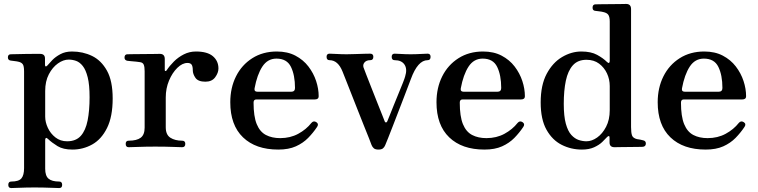

<svg xmlns="http://www.w3.org/2000/svg" viewBox="-20 -746 3841 973"><path d="M37 207Q22 207 22 191Q22 174 37 174Q75 174 88.5 158Q102 142 102 106V-384Q102 -412 95 -421Q88 -430 74 -433Q67 -435 53.5 -436.5Q40 -438 34 -439Q20 -441 20 -455Q20 -471 35 -471Q38 -471 59 -471.5Q80 -472 106.5 -472.5Q133 -473 155 -473Q177 -473 183 -473Q208 -473 208 -450V-417Q208 -410 212 -409.5Q216 -409 220 -414Q229 -425 245 -441.5Q261 -458 286 -471.5Q311 -485 345 -485Q400 -485 446.5 -462.5Q493 -440 522 -388Q551 -336 551 -247Q551 -155 522.5 -97.5Q494 -40 447.5 -14Q401 12 347 12Q300 12 271.5 -5.5Q243 -23 223 -42Q216 -49 212.5 -46.5Q209 -44 209 -37V109Q209 145 226 159.5Q243 174 280 174Q295 174 295 191Q295 207 280 207Q273 207 249.5 206Q226 205 199.5 204.5Q173 204 155 204Q138 204 113 204.5Q88 205 66.5 206Q45 207 37 207ZM320 -30Q365 -30 389.5 -57.5Q414 -85 424 -135.5Q434 -186 434 -253Q434 -316 424.5 -354Q415 -392 399.5 -411.5Q384 -431 365.5 -437.5Q347 -444 328 -444Q301 -444 273.5 -424.5Q246 -405 227.5 -369.5Q209 -334 209 -285V-155Q209 -127 222.5 -98Q236 -69 261 -49.5Q286 -30 320 -30Z M632 0Q617 0 617 -17Q617 -33 632 -33Q673 -33 693 -48Q713 -63 713 -99V-385Q713 -407 708.5 -418Q704 -429 690 -431Q685 -432 671 -433.5Q657 -435 643.5 -436Q630 -437 625 -438Q611 -441 611 -454Q611 -471 626 -471Q629 -471 652.5 -471.5Q676 -472 705.5 -472Q735 -472 759.5 -472.5Q784 -473 790 -473Q815 -473 815 -447V-391Q815 -387 818 -386Q821 -385 824 -389Q839 -412 861 -434Q883 -456 911.5 -470.5Q940 -485 973 -485Q1031 -485 1059 -461Q1087 -437 1087 -399Q1087 -377 1070.5 -354.5Q1054 -332 1021 -332Q984 -332 970.5 -351.5Q957 -371 957 -390Q957 -410 951 -418.5Q945 -427 930 -427Q904 -427 878.5 -402Q853 -377 836.5 -337.5Q820 -298 820 -252V-101Q820 -63 843.5 -48Q867 -33 903 -33Q919 -33 919 -17Q919 0 903 0Q893 0 856.5 -1.5Q820 -3 766 -3Q720 -3 681.5 -1.5Q643 0 632 0Z M1390 12Q1276 12 1211.5 -50Q1147 -112 1147 -228Q1147 -301 1176 -359Q1205 -417 1258.5 -451Q1312 -485 1383 -485Q1437 -485 1477 -464Q1517 -443 1543 -409Q1569 -375 1582 -335.5Q1595 -296 1595 -258Q1595 -242 1575 -242H1279Q1265 -242 1265 -226Q1265 -156 1281 -117Q1297 -78 1327.5 -62Q1358 -46 1400 -46Q1451 -46 1491.5 -68Q1532 -90 1558 -123Q1569 -136 1583 -127Q1597 -118 1587 -103Q1567 -73 1541.5 -47Q1516 -21 1479.5 -4.5Q1443 12 1390 12ZM1286 -281H1455Q1475 -281 1475 -300Q1475 -365 1454.5 -407Q1434 -449 1381 -449Q1336 -449 1309.5 -408.5Q1283 -368 1270 -298Q1267 -281 1286 -281Z M1898 12Q1882 12 1874.5 5.5Q1867 -1 1863 -11Q1861 -18 1850 -45Q1839 -72 1823.5 -111Q1808 -150 1791 -193Q1774 -236 1758.5 -275.5Q1743 -315 1731.5 -344Q1720 -373 1716 -383Q1693 -441 1650 -441Q1635 -441 1635 -458Q1635 -474 1650 -474Q1661 -474 1686 -472.5Q1711 -471 1737 -471Q1755 -471 1780 -472Q1805 -473 1827 -473.5Q1849 -474 1856 -474Q1872 -474 1872 -458Q1872 -441 1856 -441Q1837 -441 1827.5 -430Q1818 -419 1822 -405Q1825 -397 1836 -368Q1847 -339 1862.5 -300.5Q1878 -262 1892.5 -224.5Q1907 -187 1918 -160.5Q1929 -134 1930 -130Q1932 -125 1936.5 -125.5Q1941 -126 1943 -132Q1946 -139 1955 -161.5Q1964 -184 1976 -214Q1988 -244 2000.5 -274Q2013 -304 2022 -327Q2031 -350 2033 -358Q2045 -396 2030 -418.5Q2015 -441 1980 -441Q1965 -441 1965 -458Q1965 -474 1980 -474Q1991 -474 2013 -472.5Q2035 -471 2061 -471Q2087 -471 2111.5 -472.5Q2136 -474 2147 -474Q2162 -474 2162 -458Q2162 -441 2147 -441Q2097 -441 2062 -345Q2060 -340 2051 -316Q2042 -292 2028.5 -257Q2015 -222 2000 -183Q1985 -144 1971 -108Q1957 -72 1946.5 -45.5Q1936 -19 1932 -10Q1928 0 1920.5 6Q1913 12 1898 12Z M2435 12Q2321 12 2256.5 -50Q2192 -112 2192 -228Q2192 -301 2221 -359Q2250 -417 2303.5 -451Q2357 -485 2428 -485Q2482 -485 2522 -464Q2562 -443 2588 -409Q2614 -375 2627 -335.5Q2640 -296 2640 -258Q2640 -242 2620 -242H2324Q2310 -242 2310 -226Q2310 -156 2326 -117Q2342 -78 2372.5 -62Q2403 -46 2445 -46Q2496 -46 2536.5 -68Q2577 -90 2603 -123Q2614 -136 2628 -127Q2642 -118 2632 -103Q2612 -73 2586.5 -47Q2561 -21 2524.5 -4.5Q2488 12 2435 12ZM2331 -281H2500Q2520 -281 2520 -300Q2520 -365 2499.5 -407Q2479 -449 2426 -449Q2381 -449 2354.5 -408.5Q2328 -368 2315 -298Q2312 -281 2331 -281Z M2929 12Q2874 12 2826.5 -12Q2779 -36 2749.5 -88.5Q2720 -141 2720 -227Q2720 -315 2750.5 -372Q2781 -429 2828.5 -457Q2876 -485 2926 -485Q2975 -485 3006 -468Q3037 -451 3056 -432Q3063 -425 3066.5 -427.5Q3070 -430 3070 -437V-637Q3070 -660 3063 -670.5Q3056 -681 3037 -685Q3030 -687 3017 -688.5Q3004 -690 2997 -691Q2983 -692 2983 -707Q2983 -724 2998 -724Q3001 -724 3022.5 -724.5Q3044 -725 3072.5 -725Q3101 -725 3124 -725.5Q3147 -726 3153 -726Q3178 -726 3178 -700V-102Q3178 -73 3183 -59.5Q3188 -46 3208 -41Q3215 -40 3224 -38.5Q3233 -37 3239 -35Q3253 -32 3253 -19Q3253 -4 3238 -2Q3235 -2 3215 -1.5Q3195 -1 3169 -1Q3143 -1 3121.5 -0.5Q3100 0 3094 0Q3069 0 3069 -24V-49Q3069 -56 3065.5 -56.5Q3062 -57 3057 -52Q3048 -42 3032 -26.5Q3016 -11 2990.5 0.5Q2965 12 2929 12ZM2952 -30Q2979 -30 3006 -49Q3033 -68 3051.5 -103.5Q3070 -139 3070 -188V-310Q3070 -344 3056 -374Q3042 -404 3016 -423.5Q2990 -443 2952 -443Q2908 -443 2883 -415Q2858 -387 2847.5 -337Q2837 -287 2837 -220Q2837 -157 2847.5 -119Q2858 -81 2875.5 -62Q2893 -43 2913 -36.5Q2933 -30 2952 -30Z M3556 12Q3442 12 3377.5 -50Q3313 -112 3313 -228Q3313 -301 3342 -359Q3371 -417 3424.5 -451Q3478 -485 3549 -485Q3603 -485 3643 -464Q3683 -443 3709 -409Q3735 -375 3748 -335.5Q3761 -296 3761 -258Q3761 -242 3741 -242H3445Q3431 -242 3431 -226Q3431 -156 3447 -117Q3463 -78 3493.5 -62Q3524 -46 3566 -46Q3617 -46 3657.5 -68Q3698 -90 3724 -123Q3735 -136 3749 -127Q3763 -118 3753 -103Q3733 -73 3707.5 -47Q3682 -21 3645.5 -4.5Q3609 12 3556 12ZM3452 -281H3621Q3641 -281 3641 -300Q3641 -365 3620.5 -407Q3600 -449 3547 -449Q3502 -449 3475.5 -408.5Q3449 -368 3436 -298Q3433 -281 3452 -281Z"/></svg>

Font: Zen Antique Soft
Style: Regular
Weight: 400
Designer: Yoshimichi Ohira
Foundry: Positype
Version: Version 1.001